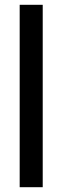

<svg xmlns="http://www.w3.org/2000/svg" viewBox="-20 -780 260 800"><path d="M158 0V-760H62V0Z"/></svg>

Font: Noto Sans Hebrew ExtraCondensed Medium
Style: Regular
Weight: 500
Width: 2
Designer: Monotype Design Team
Foundry: Monotype Imaging Inc.
Version: Version 2.004